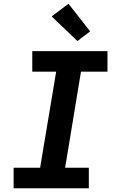

<svg xmlns="http://www.w3.org/2000/svg" viewBox="-20 -1009 640 1029"><path d="M53 0V-110H195L281 -625H153V-735H556V-625H414L329 -110H456V0ZM395 -789 257 -921 347 -989 463 -841Z"/></svg>

Font: Iosevka Curly Slab XBdEx
Style: Italic
Weight: 800
Width: 7
Italic angle: -9°
Monospace: yes
Designer: Belleve Invis
Foundry: Belleve Invis
Version: Version 11.1.0; ttfautohint (v1.8.3)